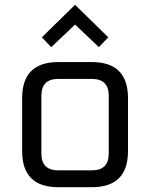

<svg xmlns="http://www.w3.org/2000/svg" viewBox="-20 -778 624 798"><path d="M72 -150V-370Q72 -520 222 -520H362Q512 -520 512 -370V-150Q512 0 362 0H222Q72 0 72 -150ZM152 -140Q152 -70 222 -70H362Q432 -70 432 -140V-380Q432 -450 362 -450H222Q152 -450 152 -380ZM154 -623 292 -758 430 -623 391 -582 292 -676 193 -582Z"/></svg>

Font: Oxanium
Style: Regular
Weight: 400
Designer: Severin Meyer
Version: Version 1.001